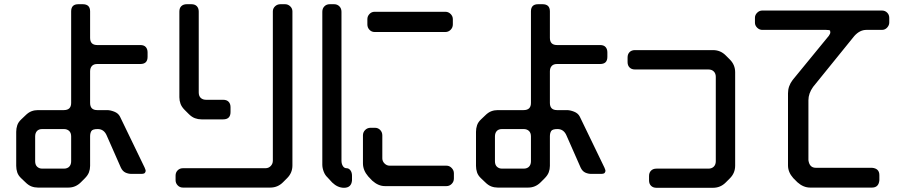

<svg xmlns="http://www.w3.org/2000/svg" viewBox="-20 -787 4289 912"><path d="M81 60 101 79Q115 93 129.5 98.5Q144 104 160 104H305Q339 104 364 79L383 60Q397 46 402.5 31.5Q408 17 408 1V-139Q408 -155 414 -164.5Q420 -174 444 -174Q474 -174 487 -143L554 9Q562 26 575.5 32.5Q589 39 605 39H650Q666 39 669 33Q672 28 672 24Q672 21 667 9L550 -233Q542 -249 523 -256.5Q504 -264 489 -264H442Q408 -264 408 -298V-448Q408 -464 416.5 -473.5Q425 -483 442 -483H647Q681 -483 681 -517V-538Q681 -554 672.5 -563.5Q664 -573 647 -573H442Q408 -573 408 -607V-733Q408 -767 373 -767H352Q318 -767 318 -733V-298Q318 -264 283 -264H160Q144 -264 129.5 -258.5Q115 -253 101 -239L81 -220Q67 -207 62 -192Q57 -177 57 -161V1Q57 17 62 32Q67 47 81 60ZM181 14Q166 14 156.5 5Q147 -4 147 -21V-139Q147 -155 155.5 -164.5Q164 -174 181 -174H283Q299 -174 308.5 -165Q318 -156 318 -139V-21Q318 -5 309 4.5Q300 14 283 14Z M849 104H1264Q1299 104 1324 79L1344 59Q1369 34 1369 -1V-733Q1369 -747 1358.5 -757Q1348 -767 1334 -767H1312Q1297 -767 1286.5 -757Q1276 -747 1276 -733V-24Q1276 -9 1266 1.5Q1256 12 1241 12H849Q834 12 824 22Q814 32 814 47V69Q814 83 824 93.5Q834 104 849 104ZM877 -245Q891 -231 906 -225.5Q921 -220 937 -220H1040Q1075 -220 1075 -255V-278Q1075 -294 1066 -303.5Q1057 -313 1040 -313H959Q943 -313 933.5 -322Q924 -331 924 -348V-732Q924 -748 915 -757.5Q906 -767 889 -767H867Q851 -767 841.5 -758Q832 -749 832 -732V-325Q832 -309 837.5 -294Q843 -279 857 -265Z M1535 55 1558 80Q1584 105 1614 105Q1649 105 1652 70V48Q1652 32 1644.5 22Q1637 12 1626 12Q1615 12 1608.5 1.5Q1602 -9 1602 -24V-731Q1602 -747 1592 -757Q1582 -767 1567 -767H1546Q1531 -767 1521 -757Q1511 -747 1511 -731V-5Q1511 11 1517.5 28Q1524 45 1535 55ZM1748 71Q1777 97 1808 97H2101Q2115 97 2125.5 86.5Q2136 76 2136 61V36Q2136 22 2125.5 11Q2115 0 2101 0H1831Q1817 0 1806.5 -10.5Q1796 -21 1796 -35V-144Q1796 -159 1786 -169.5Q1776 -180 1761 -180H1740Q1725 -180 1714.5 -169.5Q1704 -159 1704 -144V-11Q1704 22 1729 51ZM1759 -635H2096Q2110 -635 2120.5 -645.5Q2131 -656 2131 -671V-696Q2131 -710 2120.5 -720.5Q2110 -731 2096 -731H1759Q1745 -731 1735 -720.5Q1725 -710 1725 -696V-671Q1725 -656 1735 -645.5Q1745 -635 1759 -635Z M2265 60 2285 79Q2299 93 2313.5 98.5Q2328 104 2344 104H2489Q2523 104 2548 79L2567 60Q2581 46 2586.5 31.5Q2592 17 2592 1V-139Q2592 -155 2598 -164.5Q2604 -174 2628 -174Q2658 -174 2671 -143L2738 9Q2746 26 2759.5 32.5Q2773 39 2789 39H2834Q2850 39 2853 33Q2856 28 2856 24Q2856 21 2851 9L2734 -233Q2726 -249 2707 -256.5Q2688 -264 2673 -264H2626Q2592 -264 2592 -298V-448Q2592 -464 2600.5 -473.5Q2609 -483 2626 -483H2831Q2865 -483 2865 -517V-538Q2865 -554 2856.5 -563.5Q2848 -573 2831 -573H2626Q2592 -573 2592 -607V-733Q2592 -767 2557 -767H2536Q2502 -767 2502 -733V-298Q2502 -264 2467 -264H2344Q2328 -264 2313.5 -258.5Q2299 -253 2285 -239L2265 -220Q2251 -207 2246 -192Q2241 -177 2241 -161V1Q2241 17 2246 32Q2251 47 2265 60ZM2365 14Q2350 14 2340.5 5Q2331 -4 2331 -21V-139Q2331 -155 2339.5 -164.5Q2348 -174 2365 -174H2467Q2483 -174 2492.5 -165Q2502 -156 2502 -139V-21Q2502 -5 2493 4.5Q2484 14 2467 14Z M3063 70Q3063 86 3072.5 95.5Q3082 105 3098 105H3367Q3402 105 3427 80L3447 60Q3472 35 3472 0V-444Q3472 -479 3447 -504L3427 -524Q3402 -549 3367 -549H2996Q2980 -549 2970.5 -539.5Q2961 -530 2961 -514V-492Q2961 -476 2970.5 -466.5Q2980 -457 2996 -457H3345Q3361 -457 3370.5 -447.5Q3380 -438 3380 -422V-21Q3380 -5 3370.5 4.5Q3361 14 3345 14H3098Q3082 14 3072.5 23.5Q3063 33 3063 49Z M3820 -26V-311Q3820 -343 3842 -374L4038 -616Q4064 -645 4095 -645H4169Q4184 -645 4194 -656Q4204 -667 4204 -680V-702Q4204 -717 4194 -727Q4184 -737 4169 -737H3601Q3587 -737 3576.5 -726.5Q3566 -716 3566 -703V-679Q3566 -666 3576.5 -655.5Q3587 -645 3601 -645H3904Q3922 -645 3923 -641Q3924 -638 3924 -633Q3924 -627 3917 -617L3745 -407Q3723 -378 3723 -344V-1Q3723 31 3748 59L3768 79Q3796 104 3828 104H4122Q4154 104 4157 69V45Q4157 13 4122 10H3855Q3825 10 3820 -26Z"/></svg>

Font: WD-XL Lubrifont TC
Style: Regular
Weight: 400
Designer: [WD-XL Lubrifont] Copyright 2020-2022 (c) NightFurySL2001, Skr-ZERO; [ZCOOL QingKe HuangYou] Copyright 2018-2022 (c) The
Version: Version 2.001;hotconv 1.1.1;makeotfexe 2.6.0